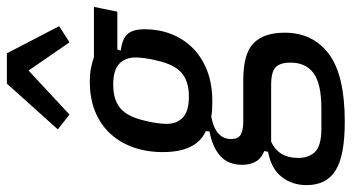

<svg xmlns="http://www.w3.org/2000/svg" viewBox="-271 -559 1022 558"><g transform="rotate(-90 240.0 -280.0)"><path d="M424 36Q424 118 362.5 164.5Q301 211 165 211Q67 211 24 184.5Q-19 158 -19 100Q-19 58 5 27.5Q29 -3 78 -12L80 -23Q59 -31 49.5 -47.5Q40 -64 40 -87Q40 -128 66 -151Q92 -174 137 -182L138 -193Q77 -220 77 -318Q77 -365 91 -404Q105 -443 131 -471Q157 -499 195 -514.5Q233 -530 281 -530Q304 -530 321.5 -526.5Q339 -523 353 -518H499L485 -450H375L372 -440Q406 -436 420 -420.5Q434 -405 434 -370Q434 -330 420.5 -294.5Q407 -259 380.5 -232Q354 -205 315 -189.5Q276 -174 225 -174Q214 -174 202 -174.5Q190 -175 180 -177Q115 -165 115 -119Q115 -99 127.5 -91.5Q140 -84 167 -84H287Q363 -84 393.5 -54Q424 -24 424 36ZM238 -242Q283 -242 307.5 -263.5Q332 -285 343 -335Q348 -355 350 -371Q352 -387 352 -397Q352 -427 333.5 -444.5Q315 -462 273 -462Q228 -462 203.5 -440.5Q179 -419 168 -369Q163 -349 161 -333Q159 -317 159 -307Q159 -277 177.5 -259.5Q196 -242 238 -242ZM337 53Q337 23 323.5 10Q310 -3 272 -3H107Q60 19 60 75Q60 107 78 125Q96 143 145 143H204Q275 143 306 120.5Q337 98 337 53ZM364 -771 443 -619 396 -589 314 -708 186 -589 143 -623 276 -771Z"/></g></svg>

Font: IBM Plex Sans Condensed Text
Style: Italic
Weight: 450
Width: 3
Italic angle: -11°
Designer: Mike Abbink, Paul van der Laan, Pieter van Rosmalen
Foundry: Bold Monday
Version: Version 1.1